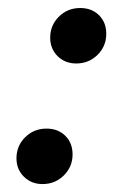

<svg xmlns="http://www.w3.org/2000/svg" viewBox="-20 -446 305 477"><path d="M20.9 -52.8Q20.9 -83.6 42.6 -105.1Q64.2 -126.5 95.4 -126.5Q124.2 -126.5 142.2 -108.7Q160.3 -90.8 160.3 -62.4Q160.3 -31.7 138.6 -10.2Q116.9 11.3 85.7 11.3Q57.8 11.3 39.4 -7Q20.9 -25.2 20.9 -52.8ZM104.7 -352.4Q104.7 -383.2 126.3 -404.6Q148 -426.1 179.2 -426.1Q207.9 -426.1 226 -408.2Q244 -390.4 244 -362Q244 -331.2 222.4 -309.8Q200.7 -288.3 169.5 -288.3Q141.5 -288.3 123.1 -306.5Q104.7 -324.8 104.7 -352.4Z"/></svg>

Font: Playfair Micro SmCond SmLight
Style: Italic
Weight: 360
Width: 4
Italic angle: -15.6°
Designer: Claus Eggers Sørensen
Foundry: Claus Eggers Sørensen
Version: Version 2.203;Glyphs 3.3 (3326)